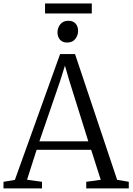

<svg xmlns="http://www.w3.org/2000/svg" viewBox="-24 -1052 740 1072"><path d="M59 -47.5 311.5 -750H395L630 -48L695 -37V0H457.5V-37L538.5 -48L485 -215.5H180.5L127 -48.5L210.5 -37V0H-4.5V-37ZM469 -263 362.5 -603 338.5 -685.5 312 -600.5 196 -263ZM350.5 -814.5Q325.5 -814.5 311.2 -830.2Q297 -846 297 -871.5Q297 -897 312.8 -916.5Q328.5 -936 357.5 -936H358.5Q383.5 -936 397.8 -920.5Q412 -905 412 -879.5Q412 -854 396.2 -834.2Q380.5 -814.5 351.5 -814.5ZM488.5 -1032.5V-977H227.5V-1032.5Z"/></svg>

Font: Merriweather 48pt Light
Style: Regular
Weight: 300
Version: Version 2.100